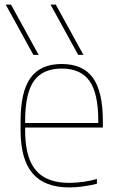

<svg xmlns="http://www.w3.org/2000/svg" viewBox="-20 -810 540 840"><path d="M126 -570 5 -790H28L149 -570ZM322 -570 201 -790H224L345 -570ZM283 10Q175 10 122.5 -51.5Q70 -113 70 -240V-280Q70 -409 113.5 -469.5Q157 -530 250 -530Q343 -530 386.5 -469.5Q430 -409 430 -280V-252H80V-272H420L410 -262V-280Q410 -402 371.5 -456Q333 -510 250 -510Q167 -510 128.5 -456Q90 -402 90 -280V-240Q90 -161 110.5 -110Q131 -59 174 -34.5Q217 -10 283 -10Q313 -10 345 -14.5Q377 -19 404 -27V-6Q376 1 344 5.5Q312 10 283 10Z"/></svg>

Font: M PLUS 1 Code Thin
Style: Regular
Weight: 250
Designer: Coji Morishita
Foundry: UNDERFOREST DESIGN
Version: Version 1.002